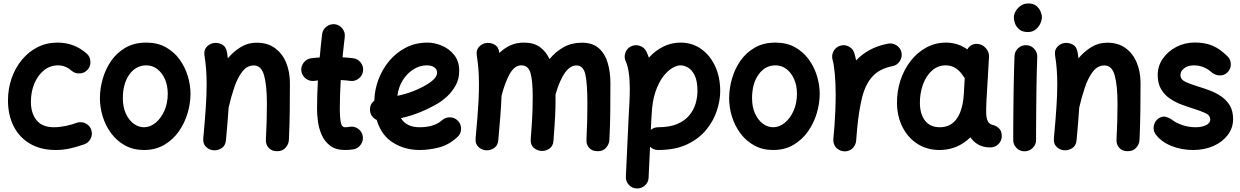

<svg xmlns="http://www.w3.org/2000/svg" viewBox="-20 -796 7054 1092"><path d="M479 -400.4Q461.9 -380.4 434.6 -378.4Q407.2 -376.5 387.2 -393.6Q352.1 -424.3 310.5 -424.3Q265.1 -424.3 230.2 -396.2Q195.3 -368.2 175.5 -321.3Q155.8 -274.4 155.8 -216.8Q155.8 -151.9 188 -112.1Q220.2 -72.3 287.1 -72.3Q317.4 -72.3 353.5 -79.6Q389.6 -86.9 419.4 -98.6Q444.8 -106 468.8 -93.3Q492.7 -80.6 500 -54.7Q507.3 -28.8 494.4 -5.4Q481.4 18.1 456.1 25.9Q412.6 41 374.5 49.1Q336.4 57.1 297.4 57.1Q211.4 57.1 150.6 21.2Q89.8 -14.6 57.6 -78.1Q25.4 -141.6 25.4 -224.6Q25.4 -291.5 46.1 -350.8Q66.9 -410.2 104.5 -455.8Q142.1 -501.5 193.6 -527.6Q245.1 -553.7 307.1 -553.7Q401.9 -553.7 472.2 -492.2Q492.2 -475.1 494.1 -447.8Q496.1 -420.4 479 -400.4Z M812 -553.7Q876 -553.7 923.1 -527.3Q970.2 -501 1001.5 -457.8Q1032.7 -414.6 1048.1 -363.3Q1063.5 -312 1063.5 -262.7Q1063.5 -208.5 1046.9 -152.3Q1030.3 -96.2 997.1 -48.8Q963.9 -1.5 914.3 27.8Q864.7 57.1 798.8 57.1Q738.3 57.1 691.7 31.5Q645 5.9 613 -36.9Q581.1 -79.6 564.7 -131.8Q548.3 -184.1 548.3 -237.3Q548.3 -291 564 -346.7Q579.6 -402.3 611.8 -449.2Q644 -496.1 693.8 -524.9Q743.7 -553.7 812 -553.7ZM812 -424.3Q752.9 -424.3 715.8 -372.3Q678.7 -320.3 678.7 -237.3Q678.7 -187 695.8 -149.9Q712.9 -112.8 740.2 -92.5Q767.6 -72.3 798.8 -72.3Q833.5 -72.3 864.5 -97.4Q895.5 -122.6 914.8 -165.8Q934.1 -209 934.1 -262.7Q934.1 -309.6 918 -345.9Q901.9 -382.3 874.3 -403.3Q846.7 -424.3 812 -424.3Z M1136.2 -10.3Q1146 -114.7 1150.6 -187.7Q1155.3 -260.7 1155.3 -315.9Q1155.3 -362.3 1152.3 -401.1Q1149.4 -439.9 1143.1 -479Q1138.2 -508.8 1153.3 -526.9Q1168.5 -544.9 1190.4 -550.3Q1215.8 -556.2 1240.7 -543.9Q1265.6 -531.7 1271 -499Q1273.9 -481 1275.9 -464.4Q1308.6 -503.4 1349.4 -528.3Q1390.1 -553.2 1439.9 -553.2Q1501.5 -553.2 1543.7 -522.5Q1585.9 -491.7 1607.4 -439.7Q1628.9 -387.7 1628.9 -323.7Q1628.9 -245.6 1627.9 -163.6Q1627 -81.5 1623 0.5Q1621.6 24.4 1604.2 44.2Q1586.9 64 1556.2 64Q1524.9 64 1508.1 44.9Q1491.2 25.9 1492.2 0.5Q1495.1 -57.6 1496.6 -108.2Q1498 -158.7 1498 -205.6Q1498 -309.1 1482.2 -366.5Q1466.3 -423.8 1423.8 -423.8Q1385.3 -423.8 1358.2 -388.9Q1331.1 -354 1312.5 -299.1Q1293.9 -244.1 1280.3 -184.6Q1277.8 -144.5 1273.9 -98.4Q1270 -52.2 1265.1 2Q1262.2 33.2 1239.7 47.1Q1217.3 61 1192.9 58.6Q1168.9 56.2 1151.1 38.8Q1133.3 21.5 1136.2 -10.3Z M2044.9 -392.1Q2041.5 -365.7 2020 -349.1Q1998.5 -332.5 1972.2 -335.9Q1946.8 -339.4 1918 -340.8Q1915.5 -299.3 1914.1 -257.3Q1912.6 -215.3 1912.6 -173.3Q1912.6 -134.8 1917.5 -103.5Q1922.4 -72.3 1942.9 -72.3Q1952.1 -72.3 1967.8 -74.7Q1993.7 -79.6 2015.9 -64.2Q2038.1 -48.8 2043 -22.9Q2047.9 2.9 2032.5 25.6Q2017.1 48.3 1991.2 53.2Q1978 55.2 1966.1 56.2Q1954.1 57.1 1942.9 57.1Q1889.6 57.1 1857.7 32.7Q1825.7 8.3 1809.6 -28.8Q1793.5 -65.9 1788.3 -105Q1783.2 -144 1783.2 -173.3Q1783.2 -215.3 1784.4 -256.6Q1785.6 -297.9 1788.1 -338.4Q1776.9 -337.4 1766.1 -335.9Q1739.7 -333 1718.5 -349.6Q1697.3 -366.2 1693.8 -392.6Q1690.9 -418.9 1707.5 -440.2Q1724.1 -461.4 1750.5 -464.8Q1773.4 -467.8 1798.3 -469.2Q1801.3 -502.4 1804.7 -535.6Q1808.1 -568.8 1812 -601.6Q1815.4 -627.9 1836.7 -644.5Q1857.9 -661.1 1884.3 -658.2Q1910.6 -654.8 1927.2 -633.8Q1943.8 -612.8 1940.9 -586.4Q1937.5 -557.1 1934.3 -528.1Q1931.2 -499 1928.2 -470.2Q1960 -468.3 1988.8 -464.8Q2015.1 -461.4 2031.7 -439.9Q2048.3 -418.5 2044.9 -392.1Z M2581.1 -16.1Q2532.7 28.3 2476.3 42.7Q2419.9 57.1 2366.2 57.1Q2282.7 57.1 2215.6 15.4Q2148.4 -26.4 2122.6 -113.8Q2106.4 -121.1 2095.9 -135.5Q2085.4 -149.9 2084.5 -168.5Q2082 -202.6 2108.9 -223.6Q2110.4 -284.2 2132.1 -342.8Q2153.8 -401.4 2193.4 -449Q2232.9 -496.6 2288.1 -525.1Q2343.3 -553.7 2411.6 -553.7Q2451.7 -553.7 2493.4 -536.1Q2535.2 -518.6 2563.5 -482.9Q2591.8 -447.3 2591.8 -393.1Q2591.8 -345.2 2570.6 -308.3Q2549.3 -271.5 2522 -246.8Q2494.6 -222.2 2476.6 -211.4Q2425.3 -180.7 2371.3 -158.7Q2317.4 -136.7 2260.3 -124Q2291.5 -72.3 2366.2 -72.3Q2449.7 -72.3 2494.1 -112.3Q2514.2 -129.9 2541 -128.7Q2567.9 -127.4 2585.9 -107.4Q2603.5 -87.9 2602.3 -60.8Q2601.1 -33.7 2581.1 -16.1ZM2408.2 -424.3Q2367.2 -424.3 2331.3 -401.6Q2295.4 -378.9 2270.8 -339.6Q2246.1 -300.3 2240.2 -251Q2333 -270.5 2405.3 -314Q2437.5 -333 2451.7 -349.9Q2465.8 -366.7 2465.8 -382.3Q2465.8 -401.9 2450 -413.1Q2434.1 -424.3 2408.2 -424.3Z M2685.1 -10.3Q2697.3 -139.6 2701.7 -222.2Q2701.2 -226.6 2702.1 -231.4Q2704.1 -277.8 2704.1 -315.9Q2704.1 -362.3 2701.2 -401.1Q2698.2 -439.9 2691.9 -479Q2687 -508.8 2702.1 -526.9Q2717.3 -544.9 2739.3 -550.3Q2764.6 -556.2 2789.6 -543.9Q2814.5 -531.7 2819.8 -499Q2820.3 -496.6 2820.3 -494.6Q2847.7 -522 2882.3 -537.8Q2917 -553.7 2960 -553.7Q3016.1 -553.7 3051 -528.1Q3085.9 -502.4 3105.5 -460Q3140.6 -502.9 3186.3 -528.1Q3231.9 -553.2 3289.6 -553.2Q3350.1 -553.2 3385.5 -522Q3420.9 -490.7 3436.3 -438.5Q3451.7 -386.2 3451.7 -323.7Q3451.7 -245.6 3450.9 -163.6Q3450.2 -81.5 3445.8 0.5Q3444.3 24.4 3427.2 44.2Q3410.2 64 3379.4 64Q3347.7 64 3330.8 44.9Q3314 25.9 3315.4 0.5Q3318.4 -57.6 3319.6 -108.2Q3320.8 -158.7 3320.8 -205.6Q3320.8 -321.3 3309.3 -372.6Q3297.9 -423.8 3258.8 -423.8Q3187.5 -423.8 3139.6 -258.8Q3139.6 -252.9 3139.6 -246.1Q3139.6 -212.9 3139.2 -186.3Q3138.7 -159.7 3137.2 -133.1Q3135.7 -106.4 3133.5 -73.7Q3131.3 -41 3127.9 4.4Q3126 35.2 3104.2 49.6Q3082.5 64 3058.1 62.5Q3034.2 60.5 3015.1 43.9Q2996.1 27.3 2998.5 -4.4Q3002.9 -63 3005.4 -101.1Q3007.8 -139.2 3008.8 -171.9Q3009.8 -204.6 3009.8 -246.1Q3009.8 -336.4 2997.3 -380.4Q2984.9 -424.3 2944.8 -424.3Q2907.7 -424.3 2880.6 -378.2Q2853.5 -332 2832.5 -251.5Q2830.6 -200.2 2825.9 -138.2Q2821.3 -76.2 2814 2Q2811 33.2 2788.6 47.1Q2766.1 61 2741.7 58.6Q2717.8 56.2 2700 38.6Q2682.1 21 2685.1 -10.3Z M3601.1 275.9Q3574.2 274.9 3556.4 255.1Q3538.6 235.4 3539.6 208.5L3555.2 -127.4Q3558.1 -175.3 3560.1 -216.8Q3562 -258.3 3562 -294.4Q3562 -343.8 3555.7 -384.8Q3549.3 -425.8 3539.6 -445.3Q3527.8 -469.2 3536.4 -494.9Q3544.9 -520.5 3568.8 -532.2Q3592.8 -543.9 3618.7 -535.4Q3644.5 -526.9 3656.2 -502.9Q3664.1 -486.8 3670.4 -468.3Q3707.5 -508.8 3753.2 -531.2Q3798.8 -553.7 3850.6 -553.7Q3916 -553.7 3966.8 -518.3Q4017.6 -482.9 4046.9 -420.4Q4076.2 -357.9 4076.2 -277.3Q4076.2 -224.6 4057.1 -166.5Q4038.1 -108.4 3996.3 -57.4Q3954.6 -6.3 3887.2 25.4Q3819.8 57.1 3722.7 57.1Q3696.3 57.1 3677.2 38.6L3668.9 214.4Q3668 241.2 3647.9 259Q3627.9 276.9 3601.1 275.9ZM3684.6 -119.6 3681.6 -57.6Q3699.7 -72.3 3722.7 -72.3Q3788.6 -72.3 3832.3 -91.1Q3876 -109.9 3900.9 -140.6Q3925.8 -171.4 3936.3 -207.3Q3946.8 -243.2 3946.8 -277.3Q3946.8 -334.5 3931.4 -366.5Q3916 -398.4 3893.6 -411.4Q3871.1 -424.3 3850.6 -424.3Q3830.1 -424.3 3803.5 -408.9Q3776.9 -393.6 3751.2 -359.9Q3725.6 -326.2 3707.3 -272Q3689 -217.8 3686 -139.6Q3686 -135.7 3685.5 -131.8Q3685.1 -124.5 3684.6 -119.6Z M4390.6 -553.7Q4454.6 -553.7 4501.7 -527.3Q4548.8 -501 4580.1 -457.8Q4611.3 -414.6 4626.7 -363.3Q4642.1 -312 4642.1 -262.7Q4642.1 -208.5 4625.5 -152.3Q4608.9 -96.2 4575.7 -48.8Q4542.5 -1.5 4492.9 27.8Q4443.4 57.1 4377.4 57.1Q4316.9 57.1 4270.3 31.5Q4223.6 5.9 4191.7 -36.9Q4159.7 -79.6 4143.3 -131.8Q4127 -184.1 4127 -237.3Q4127 -291 4142.6 -346.7Q4158.2 -402.3 4190.4 -449.2Q4222.7 -496.1 4272.5 -524.9Q4322.3 -553.7 4390.6 -553.7ZM4390.6 -424.3Q4331.5 -424.3 4294.4 -372.3Q4257.3 -320.3 4257.3 -237.3Q4257.3 -187 4274.4 -149.9Q4291.5 -112.8 4318.8 -92.5Q4346.2 -72.3 4377.4 -72.3Q4412.1 -72.3 4443.1 -97.4Q4474.1 -122.6 4493.4 -165.8Q4512.7 -209 4512.7 -262.7Q4512.7 -309.6 4496.6 -345.9Q4480.5 -382.3 4452.9 -403.3Q4425.3 -424.3 4390.6 -424.3Z M4777.8 64.5Q4769 63.5 4760.7 60.5Q4760.7 60.5 4760.3 60.1Q4759.8 60.1 4759.3 59.6Q4727.5 46.9 4720.7 13.2Q4718.8 3.4 4719.7 -6.3Q4719.7 -8.3 4720.2 -10.3Q4721.7 -27.8 4723.1 -45.4Q4724.6 -63 4726.1 -80.6Q4729 -122.1 4731 -168.2Q4732.9 -214.4 4732.9 -259.8Q4732.9 -321.3 4728 -375.2Q4723.1 -429.2 4715.3 -455.6Q4708 -481 4720.9 -504.9Q4733.9 -528.8 4759.3 -536.1Q4784.7 -543.9 4808.3 -531Q4832 -518.1 4839.4 -492.7Q4844.7 -474.6 4849.1 -452.6Q4881.3 -486.8 4926 -511.5Q4970.7 -536.1 5031.2 -547.9Q5057.1 -552.7 5079.8 -537.6Q5102.5 -522.5 5107.4 -496.6Q5112.3 -470.2 5097.2 -447.5Q5082 -424.8 5056.2 -419.9Q4981.9 -405.3 4941.9 -360.8Q4901.9 -316.4 4883.5 -242.9Q4865.2 -169.4 4855.5 -68.4Q4852.5 -28.8 4849.1 6.3Q4848.1 16.1 4844.2 24.9Q4830.6 56.6 4797.4 63.5Q4796.4 63.5 4795.9 64Q4795.9 64 4795.4 64Q4786.6 65.4 4777.8 64.5Z M5612.3 42.5Q5573.7 42.5 5545.7 27.3Q5517.6 12.2 5499 -15.1Q5464.4 19.5 5419.9 38.3Q5375.5 57.1 5323.7 57.1Q5252.9 57.1 5198.5 22.5Q5144 -12.2 5113.3 -72.8Q5082.5 -133.3 5081.5 -210Q5081.1 -277.3 5101.3 -339.1Q5121.6 -400.9 5159.2 -449.2Q5196.8 -497.6 5248.3 -525.6Q5299.8 -553.7 5360.8 -553.7Q5426.8 -553.7 5481.9 -515.1Q5490.2 -531.2 5506.8 -540Q5523.4 -548.8 5543.5 -545.9Q5570.3 -542.5 5588.4 -520.5Q5606.4 -498.5 5605 -472.7L5591.8 -244.6Q5591.3 -239.3 5590.8 -233.4Q5589.8 -212.4 5589.1 -185.5Q5588.4 -158.7 5589.4 -143.6Q5590.8 -121.6 5598.9 -105Q5606.9 -88.4 5633.3 -83.5Q5648.9 -78.1 5663.1 -64.5Q5677.2 -50.8 5677.7 -22Q5677.7 4.9 5658.4 23.7Q5639.2 42.5 5612.3 42.5ZM5325.2 -72.3Q5384.3 -72.3 5418.2 -116.5Q5452.1 -160.6 5460.4 -243.2Q5460.4 -250 5460.9 -255.9Q5460.9 -260.3 5461.9 -264.2L5466.8 -351.1Q5462.9 -355.5 5460 -360.8Q5441.9 -390.6 5416.5 -407.5Q5391.1 -424.3 5359.4 -424.3Q5313.5 -424.3 5280 -394Q5246.6 -363.8 5229 -314.5Q5211.4 -265.1 5211.9 -208.5Q5212.9 -145 5242.2 -108.6Q5271.5 -72.3 5325.2 -72.3Z M5746.1 -694.8Q5746.1 -725.1 5770.3 -750.7Q5794.4 -776.4 5828.6 -776.4Q5856.9 -776.4 5873.8 -762.7Q5890.6 -749 5898.2 -730.7Q5905.8 -712.4 5905.8 -698.2Q5905.8 -681.6 5896.7 -661.9Q5887.7 -642.1 5869.9 -627.9Q5852.1 -613.8 5826.2 -613.8Q5795.4 -613.8 5777.8 -628.2Q5760.3 -642.6 5753.2 -661.6Q5746.1 -680.7 5746.1 -694.8ZM5817.4 -539.1Q5844.2 -538.1 5862.3 -518.1Q5880.4 -498 5879.4 -471.2Q5877.9 -437.5 5876.7 -389.4Q5875.5 -341.3 5874.8 -286.6Q5874 -231.9 5873.5 -177.7Q5873 -123.5 5872.8 -77.1Q5872.6 -30.8 5872.6 0Q5872.6 26.9 5853.3 45.7Q5834 64.5 5807.1 64.5Q5780.3 64.5 5761.5 45.7Q5742.7 26.9 5742.7 0Q5742.7 -31.2 5742.9 -77.6Q5743.2 -124 5743.7 -178.5Q5744.1 -232.9 5745.1 -288.1Q5746.1 -343.3 5747.3 -392.6Q5748.5 -441.9 5750 -477.1Q5751 -503.9 5770.8 -522Q5790.5 -540 5817.4 -539.1Z M5974.1 -10.3Q5983.9 -114.7 5988.5 -187.7Q5993.2 -260.7 5993.2 -315.9Q5993.2 -362.3 5990.2 -401.1Q5987.3 -439.9 5981 -479Q5976.1 -508.8 5991.2 -526.9Q6006.3 -544.9 6028.3 -550.3Q6053.7 -556.2 6078.6 -543.9Q6103.5 -531.7 6108.9 -499Q6111.8 -481 6113.8 -464.4Q6146.5 -503.4 6187.3 -528.3Q6228 -553.2 6277.8 -553.2Q6339.4 -553.2 6381.6 -522.5Q6423.8 -491.7 6445.3 -439.7Q6466.8 -387.7 6466.8 -323.7Q6466.8 -245.6 6465.8 -163.6Q6464.8 -81.5 6460.9 0.5Q6459.5 24.4 6442.1 44.2Q6424.8 64 6394 64Q6362.8 64 6345.9 44.9Q6329.1 25.9 6330.1 0.5Q6333 -57.6 6334.5 -108.2Q6335.9 -158.7 6335.9 -205.6Q6335.9 -309.1 6320.1 -366.5Q6304.2 -423.8 6261.7 -423.8Q6223.1 -423.8 6196 -388.9Q6168.9 -354 6150.4 -299.1Q6131.8 -244.1 6118.2 -184.6Q6115.7 -144.5 6111.8 -98.4Q6107.9 -52.2 6103 2Q6100.1 33.2 6077.6 47.1Q6055.2 61 6030.8 58.6Q6006.8 56.2 5989 38.8Q5971.2 21.5 5974.1 -10.3Z M6966.3 -390.1Q6949.7 -369.6 6925 -367.2Q6900.4 -364.7 6876 -380.4Q6829.6 -424.3 6770.5 -424.3Q6737.3 -424.3 6715.6 -408.2Q6693.8 -392.1 6693.8 -369.1Q6693.8 -343.3 6724.6 -329.3Q6755.4 -315.4 6794.9 -303.7Q6826.2 -294.4 6860.6 -281.5Q6895 -268.6 6925.3 -248Q6955.6 -227.5 6974.4 -196.3Q6993.2 -165 6993.2 -118.7Q6993.2 -68.4 6963.1 -28.6Q6933.1 11.2 6881.8 34.2Q6830.6 57.1 6766.1 57.1Q6697.8 57.1 6640.6 33.4Q6583.5 9.8 6551.8 -33.2Q6537.1 -55.2 6542.5 -81.5Q6547.9 -107.9 6569.8 -123Q6591.8 -137.2 6611.6 -131.3Q6631.3 -125.5 6645 -115.7Q6666.5 -97.7 6703.6 -85Q6740.7 -72.3 6781.2 -72.3Q6814.5 -72.3 6838.9 -84Q6863.3 -95.7 6863.3 -115.7Q6863.3 -140.6 6833.5 -153.8Q6803.7 -167 6765.6 -178.7Q6734.4 -188.5 6699.5 -201.4Q6664.6 -214.4 6633.8 -235.4Q6603 -256.3 6583.7 -288.8Q6564.5 -321.3 6564.5 -369.6Q6564.5 -420.4 6593.3 -462.2Q6622.1 -503.9 6670.2 -529.1Q6718.3 -554.2 6775.4 -554.2Q6835.4 -554.2 6877.9 -535.4Q6920.4 -516.6 6956.1 -480.5Q6977.1 -463.9 6980 -437.3Q6982.9 -410.6 6966.3 -390.1Z"/></svg>

Font: Mikhak-DS2-FD Bold
Style: Regular
Weight: 700
Designer: Amin Abedi
Version: Version 3.4